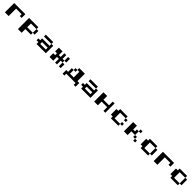

<svg xmlns="http://www.w3.org/2000/svg" viewBox="718 -2407 4564 4564"><g transform="rotate(45 3000.0 -124.5)"><path d="M62.5 -312.5H437.5V-187.5H375V-250H187.5V0H62.5Z M562.5 -312.5H875V-250H687.5V-125H875V-62.5H687.5V62.5H562.5ZM875 -250H937.5V-125H875Z M1125 -312.5H1375V-250H1125ZM1375 -250H1437.5V0H1125V-62.5H1062.5V-125H1125V-187.5H1375ZM1375 -125H1187.5V-62.5H1375Z M1562.5 -312.5H1687.5V-187.5H1750V-312.5H1812.5V-187.5H1875V-125H1812.5V0H1750V-125H1687.5V0H1562.5V-125H1625V-187.5H1562.5ZM1875 -312.5H1937.5V-187.5H1875ZM1875 -125H1937.5V0H1875Z M2250 -312.5H2437.5V-62.5H2500V62.5H2437.5V0H2125V62.5H2062.5V-62.5H2125V-187.5H2187.5V-62.5H2312.5V-250H2250ZM2187.5 -250H2250V-187.5H2187.5Z M2625 -312.5H2875V-250H2625ZM2875 -250H2937.5V0H2625V-62.5H2562.5V-125H2625V-187.5H2875ZM2875 -125H2687.5V-62.5H2875Z M3062.5 -312.5H3187.5V-187.5H3375V-312.5H3437.5V0H3375V-125H3187.5V0H3062.5Z M3625 -312.5H3875V-250H3687.5V-62.5H3875V0H3625V-62.5H3562.5V-250H3625ZM3875 -250H3937.5V-187.5H3875ZM3875 -125H3937.5V-62.5H3875Z M4062.5 -312.5H4187.5V-187.5H4250V-250H4312.5V-125H4187.5V0H4062.5ZM4312.5 -312.5H4375V-250H4312.5ZM4312.5 -125H4375V-62.5H4312.5ZM4375 -62.5H4437.5V0H4375Z M4625 -312.5H4875V-250H4687.5V-62.5H4875V0H4625V-62.5H4562.5V-250H4625ZM4875 -250H4937.5V-62.5H4875Z M5062.5 -312.5H5437.5V-187.5H5375V-250H5187.5V0H5062.5Z M5625 -312.5H5875V-250H5687.5V-62.5H5875V0H5625V-62.5H5562.5V-250H5625ZM5875 -250H5937.5V-62.5H5875Z"/></g></svg>

Font: Half Eighties
Style: Regular
Weight: 400
Monospace: yes
Designer: Jayvee Enaguas (HarvettFox96)
Version: 20191127.01dev02